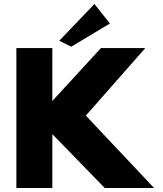

<svg xmlns="http://www.w3.org/2000/svg" viewBox="-20 -942 818 962"><path d="M62 0V-701.2H242.2V-436L485.8 -701.2H708L410.2 -362.8L752 0H504.9L242.2 -270V0ZM276.9 -737.8 453.1 -921.9 530.8 -824.2 336.9 -708Z"/></svg>

Font: Hussar Preview
Style: Bold
Weight: 700
Foundry: Cannot Into Space Fonts, PlusOne Fonts
Version: Version 2.29RC2 "Millennial"